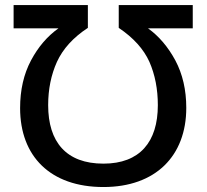

<svg xmlns="http://www.w3.org/2000/svg" viewBox="-20 -734 823 765"><path d="M392.1 -82C243.7 -82 171.9 -168.5 171.9 -314.9C171.9 -378.4 183.6 -436 207 -487.8C230.5 -539.1 271.5 -584.5 330.1 -623V-713.9H34.2V-621.1H212.9C168.9 -589.8 132.3 -547.4 103.5 -493.2C74.7 -439 60.1 -376 60.1 -303.2C60.1 -111.3 180.7 11.2 392.1 11.2C600.1 11.2 722.2 -112.8 722.2 -304.2C722.2 -376 707.5 -439 678.7 -493.2C649.4 -547.4 613.3 -589.8 569.8 -621.1H748V-713.9H453.1V-623C511.7 -583.5 552.2 -538.6 575.2 -487.8C597.7 -436.5 608.9 -378.9 608.9 -314.9C608.9 -168.5 537.1 -82 392.1 -82Z"/></svg>

Font: Noto Reveo Sans
Style: Regular
Weight: 500
Designer: Monotype Design Team
Foundry: Monotype Imaging Inc.
Version: Version 2.007